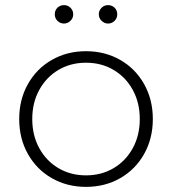

<svg xmlns="http://www.w3.org/2000/svg" viewBox="-20 -726 672 750"><path d="M55 -261Q55 -337 89 -397.5Q123 -458 182.5 -492Q242 -526 316 -526Q390 -526 449.5 -492Q509 -458 543 -397.5Q577 -337 577 -261Q577 -185 543 -124.5Q509 -64 449.5 -30Q390 4 316 4Q242 4 182.5 -30Q123 -64 89 -124.5Q55 -185 55 -261ZM526 -261Q526 -325 498.5 -375Q471 -425 423.5 -453Q376 -481 316 -481Q256 -481 208.5 -453Q161 -425 133.5 -375Q106 -325 106 -261Q106 -197 133.5 -147Q161 -97 208.5 -69Q256 -41 316 -41Q376 -41 423.5 -69Q471 -97 498.5 -147Q526 -197 526 -261ZM194 -670Q194 -686 204.5 -696Q215 -706 230 -706Q245 -706 255.5 -695.5Q266 -685 266 -670Q266 -655 255 -644.5Q244 -634 230 -634Q215 -634 204.5 -644.5Q194 -655 194 -670ZM366 -670Q366 -685 376.5 -695.5Q387 -706 402 -706Q417 -706 427.5 -696Q438 -686 438 -670Q438 -655 427.5 -644.5Q417 -634 402 -634Q388 -634 377 -644.5Q366 -655 366 -670Z"/></svg>

Font: Montserrat Atlas Light
Style: Regular
Weight: 300
Designer: Julieta Ulanovsky
Foundry: Julieta Ulanovsky
Version: Version 7.200